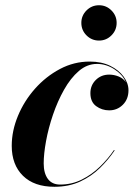

<svg xmlns="http://www.w3.org/2000/svg" viewBox="-20 -706 518 736"><path d="M291.8 -618.4Q291.8 -646.1 311.6 -666Q331.5 -685.9 359.6 -685.9Q387.4 -685.9 407.2 -666Q427.1 -646.1 427.1 -618.4Q427.1 -590.2 407.2 -570.4Q387.4 -550.5 359.6 -550.5Q331.5 -550.5 311.6 -570.4Q291.8 -590.2 291.8 -618.4ZM419.5 -129.5Q396 -94.5 363.5 -62.5Q331 -30.5 287.5 -10.2Q244 10 188.5 10Q111 10 68 -32.2Q25 -74.5 25 -147Q25 -204.5 48.8 -261.8Q72.5 -319 114.2 -366Q156 -413 209.8 -441.5Q263.5 -470 324 -470Q369 -470 402.2 -453.8Q435.5 -437.5 454 -412.2Q472.5 -387 472.5 -360Q472.5 -326 451 -304.5Q429.5 -283 398.5 -283Q370.5 -283 348.5 -299.2Q326.5 -315.5 326.5 -349Q326.5 -379 347.2 -399.5Q368 -420 398.5 -420Q417 -420 434.8 -412.8Q452.5 -405.5 462.5 -391Q450 -420 418.5 -440.5Q387 -461 352 -461Q314 -461 282.2 -433.8Q250.5 -406.5 225.5 -362Q200.5 -317.5 183 -266Q165.5 -214.5 156.5 -165.2Q147.5 -116 147.5 -79.5Q147.5 -42 163.5 -20.2Q179.5 1.5 210.5 1.5Q255 1.5 293.2 -17.5Q331.5 -36.5 362.8 -66.8Q394 -97 417 -131Z"/></svg>

Font: Bodoni* 48pt
Style: Bold Italic
Weight: 700
Italic angle: -13°
Version: Version 2.3